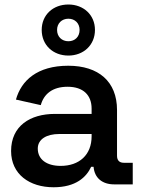

<svg xmlns="http://www.w3.org/2000/svg" viewBox="-20 -798 613 831"><path d="M374.5 -76H385C389 -27.5 423 0 474 0H554.5V-93.5H516C497 -93.5 486.5 -103.5 486.5 -124V-322C486.5 -445.5 406 -513.5 275.5 -513.5C141 -513.5 72 -449.5 49 -367L156.5 -343C169.5 -390.5 206.5 -422.5 272.5 -422.5C340.5 -422.5 376.5 -386 376.5 -328V-305H217.5C110.5 -305 28 -253 28 -144.5C28 -43.5 108 12.5 212 12.5C308.5 12.5 354 -31.5 374.5 -76ZM242.5 -80C182.5 -80 143.5 -107.5 143.5 -155C143.5 -196 182.5 -218 236 -218H376.5V-208C376.5 -127.5 323 -80 242.5 -80ZM276 -557.5C341.5 -557.5 391 -603 391 -668.5C391 -733.5 341.5 -778.5 276 -778.5C209.5 -778.5 160.5 -733.5 160.5 -668.5C160.5 -603 209.5 -557.5 276 -557.5ZM276 -619.5C247.5 -619.5 227 -639 227 -668.5C227 -697 247.5 -717 276 -717C304.5 -717 324.5 -697 324.5 -668.5C324.5 -639 304.5 -619.5 276 -619.5Z"/></svg>

Font: MCL Standard Medium
Style: Regular
Weight: 500
Designer: Květoslav Bartoš
Foundry: Florian Karsten
Version: Version 1.001;Glyphs 3.2.3 (3260)